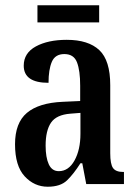

<svg xmlns="http://www.w3.org/2000/svg" viewBox="-20 -698 518 728"><path d="M161 10Q110 10 73.5 -29.5Q37 -69 37 -151Q37 -232 82 -270Q127 -308 218 -312L284 -315V-373Q284 -430 272 -461.5Q260 -493 224 -493Q189 -493 176.5 -463.5Q164 -434 164 -384Q70 -384 70 -449Q70 -497 116 -522Q162 -547 233 -547Q315 -547 356.5 -508Q398 -469 398 -375V-117Q398 -76 408.5 -61Q419 -46 447 -46H450V0H307L292 -79H285Q259 -38 234 -14Q209 10 161 10ZM203 -49Q240 -49 262.5 -89.5Q285 -130 285 -191V-270L247 -267Q194 -263 173.5 -233Q153 -203 153 -146Q153 -101 165 -75Q177 -49 203 -49ZM122 -613V-678H356V-613Z"/></svg>

Font: Noto Serif Tamil ExtraCondensed SemiBold
Style: Regular
Weight: 600
Width: 2
Designer: Indian Type Foundry, Tom Grace, and the Monotype Design Team
Foundry: Monotype Imaging Inc.
Version: Version 2.004; ttfautohint (v1.8.4.7-5d5b)